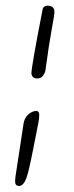

<svg xmlns="http://www.w3.org/2000/svg" viewBox="-20 -503 257 663"><path d="M143.6 -483.4C134.4 -482.7 129.1 -478.8 127.4 -471.7C101.4 -338.9 88.4 -264.6 88.4 -249C90 -238.3 96 -232.7 106.4 -232.2C116.9 -231.7 124.3 -234.9 128.9 -241.9C133.5 -248.9 136.1 -254.6 136.7 -258.8C145.2 -321.3 152.5 -369.1 158.7 -402.3C164.9 -435.5 168 -455.4 168 -461.9C168 -476.2 159.8 -483.4 143.6 -483.4ZM91.3 -116.7C74.7 -108.9 64.8 -95.7 61.5 -77.1L37.6 79.6C34 99.8 32.2 114.7 32.2 124.3C32.2 133.9 36.8 138.8 45.9 139.2C56 139.2 64.5 129.9 71.3 111.3C76.8 96.4 84.5 63.8 94.2 13.7L112.3 -77.6C114.6 -88.7 115.6 -98.4 115.5 -106.7C115.3 -115 112.5 -119.3 106.9 -119.6C101.4 -120 96.2 -119 91.3 -116.7Z"/></svg>

Font: Kristi
Style: Medium
Weight: 400
Italic angle: -15°
Version: Version 1.003